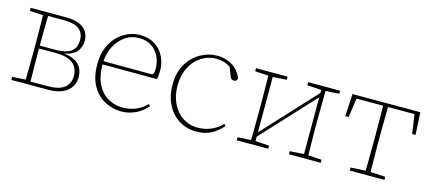

<svg xmlns="http://www.w3.org/2000/svg" viewBox="-44 -840 2719 1209"><g transform="rotate(15 1315.5 -235.0)"><path d="M45 -450V-470H269Q354 -470 391 -439Q428 -408 428 -356Q428 -319 405.5 -288.5Q383 -258 325 -247Q390 -238 420 -207Q450 -176 450 -123Q450 -91 433 -63Q416 -35 379.5 -17.5Q343 0 282 0H45V-20L132 -25Q133 -51 133 -84.5Q133 -118 133.5 -151Q134 -184 134 -210V-260Q134 -286 133.5 -319.5Q133 -353 133 -386Q133 -419 132 -445ZM162 -210Q162 -183 162.5 -148.5Q163 -114 163.5 -80.5Q164 -47 164 -21H276Q350 -21 384.5 -48.5Q419 -76 419 -125Q419 -156 405.5 -181Q392 -206 359.5 -221Q327 -236 270 -236H162ZM264 -449H164Q163 -412 162.5 -358Q162 -304 162 -255H268Q333 -255 365.5 -279Q398 -303 398 -356Q398 -399 367.5 -424Q337 -449 264 -449Z M755 -463Q704 -463 664.5 -435.5Q625 -408 601.5 -362.5Q578 -317 575 -264L885 -263Q896 -263 900.5 -271.5Q905 -280 905 -302Q905 -344 888 -380.5Q871 -417 837.5 -440Q804 -463 755 -463ZM763 13Q708 13 657.5 -13Q607 -39 574.5 -94.5Q542 -150 542 -237Q542 -313 572 -368Q602 -423 651 -453Q700 -483 755 -483Q813 -483 853 -457.5Q893 -432 914 -390Q935 -348 935 -299Q935 -265 929 -242L574 -243Q575 -161 602.5 -110Q630 -59 673 -36Q716 -13 763 -13Q859 -13 920 -77L931 -66Q901 -29 856.5 -8Q812 13 763 13Z M1253 13Q1189 13 1139 -18.5Q1089 -50 1061 -106Q1033 -162 1033 -235Q1033 -314 1065.5 -369Q1098 -424 1150 -453.5Q1202 -483 1261 -483Q1314 -483 1357 -457Q1400 -431 1422 -378Q1417 -358 1400 -358Q1381 -358 1374 -377L1351 -436Q1327 -451 1305 -457Q1283 -463 1259 -463Q1205 -463 1161 -434.5Q1117 -406 1091 -355Q1065 -304 1065 -236Q1065 -171 1089.5 -120.5Q1114 -70 1157 -41.5Q1200 -13 1255 -13Q1299 -13 1339.5 -29.5Q1380 -46 1412 -79L1423 -69Q1393 -33 1352 -10Q1311 13 1253 13Z M1854 -450V-470H2062V-450L1974 -445Q1974 -419 1973.5 -386Q1973 -353 1972.5 -319.5Q1972 -286 1972 -260V-210Q1972 -184 1972.5 -151Q1973 -118 1973.5 -84.5Q1974 -51 1974 -25L2062 -20V0H1854V-20L1946 -26V-396L1630 -55V-26L1720 -20V0H1514V-20L1601 -25Q1602 -51 1602 -84.5Q1602 -118 1602.5 -151Q1603 -184 1603 -210V-260Q1603 -286 1602.5 -319.5Q1602 -353 1602 -386Q1602 -419 1601 -445L1514 -450V-470H1720V-450L1630 -444V-83L1946 -424V-444Z M2135 -324 2143 -470H2585L2593 -324H2571L2553 -449H2380Q2380 -424 2379.5 -390Q2379 -356 2378.5 -321.5Q2378 -287 2378 -260V-210Q2378 -184 2378.5 -151Q2379 -118 2379.5 -84.5Q2380 -51 2380 -25L2477 -20V0H2251V-20L2348 -25Q2349 -51 2349 -84.5Q2349 -118 2349.5 -151Q2350 -184 2350 -210V-260Q2350 -287 2349.5 -321.5Q2349 -356 2349 -390Q2349 -424 2348 -449H2175L2157 -324Z"/></g></svg>

Font: Source Serif Pro ExtraLight
Style: Regular
Weight: 200
Designer: Frank Grießhammer
Foundry: Adobe Systems Incorporated
Version: Version 3.001;hotconv 1.0.111;makeotfexe 2.5.65597